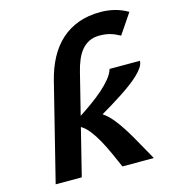

<svg xmlns="http://www.w3.org/2000/svg" viewBox="-115 -877 872 971"><g transform="rotate(-15 321.0 -391.5)"><path d="M405.8 0Q389.2 -38.1 371.8 -76.7Q354.5 -115.2 335.9 -148.7Q317.4 -182.1 297.1 -208Q276.9 -233.9 254.4 -247.1L192.9 0H56.2L182.6 -507.3Q198.7 -572.3 226.1 -623.3Q253.4 -674.3 293 -710Q332.5 -745.6 384 -764.4Q435.5 -783.2 500 -783.2Q535.2 -783.2 570.6 -774.9Q606 -766.6 642.1 -746.1L570.8 -640.6Q544.4 -655.3 520 -662.4Q495.6 -669.4 464.4 -669.4Q432.6 -669.4 409.4 -657.7Q386.2 -646 369.4 -625.5Q352.5 -605 341.1 -577.1Q329.6 -549.3 321.8 -517.1L268.1 -301.8Q301.8 -323.7 334.7 -347.4Q367.7 -371.1 395.5 -395.5Q423.3 -419.9 443.4 -444.6Q463.4 -469.2 470.7 -493.2H629.4Q629.4 -478 618.7 -460.9Q607.9 -443.8 589.1 -425.8Q570.3 -407.7 545.7 -389.2Q521 -370.6 492.9 -352.1Q464.8 -333.5 435.1 -315.4Q405.3 -297.4 377 -280.8Q403.8 -262.7 428.2 -232.7Q452.6 -202.6 475.8 -165.3Q499 -127.9 522.2 -85.4Q545.4 -43 570.3 0Z"/></g></svg>

Font: Andika New Basic
Style: Bold Italic
Weight: 700
Italic angle: -14°
Designer: Victor Gaultney, Annie Olsen, Pablo Ugerman
Foundry: SIL International
Version: Version 5.500